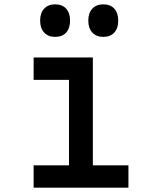

<svg xmlns="http://www.w3.org/2000/svg" viewBox="-20 -865 690 885"><path d="M135 -600H408V-103H572V0H135V-103H298V-497H135ZM234 -695Q202 -695 183.5 -715Q165 -735 165 -770Q165 -805 183.5 -825Q202 -845 234 -845Q267 -845 285 -825Q303 -805 303 -770Q303 -735 285 -715Q267 -695 234 -695ZM456 -695Q424 -695 405.5 -715Q387 -735 387 -770Q387 -805 405.5 -825Q424 -845 456 -845Q489 -845 507 -825Q525 -805 525 -770Q525 -735 507 -715Q489 -695 456 -695Z"/></svg>

Font: Martian Mono SemiCondensed
Style: Regular
Weight: 400
Width: 4
Designer: Roman Shamin
Foundry: Evil Martians
Version: Version 1.000